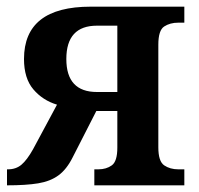

<svg xmlns="http://www.w3.org/2000/svg" viewBox="-20 -556 596 576"><path d="M1 0V-48H4Q28 -48 44.5 -62Q61 -76 79 -108L151 -242Q108 -255 80 -288Q52 -321 52 -379Q52 -536 252 -536H533V-488H515Q490 -488 472.5 -476.5Q455 -465 455 -422V-114Q455 -72 472.5 -60Q490 -48 515 -48H533V0H263V-48H275Q299 -48 315.5 -60Q332 -72 332 -113V-223H269L198 -84Q180 -48 155.5 -30Q131 -12 94.5 -6Q58 0 1 0ZM271 -280H332V-479H271Q179 -479 179 -379Q179 -280 271 -280Z"/></svg>

Font: Noto Serif SemiCondensed SemiBold
Style: Regular
Weight: 600
Width: 4
Designer: Monotype Design Team
Foundry: Monotype Imaging Inc.
Version: Version 2.013; ttfautohint (v1.8.4.7-5d5b)